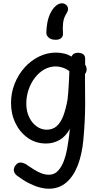

<svg xmlns="http://www.w3.org/2000/svg" viewBox="-20 -869 616 1168"><path d="M47 -242Q47 -304 69 -359.5Q91 -415 129 -457.5Q167 -500 216.5 -524.5Q266 -549 320 -549Q345 -549 369 -543.5Q393 -538 416 -525Q421 -539 432 -543.5Q443 -548 453 -548Q473 -548 485.5 -539.5Q498 -531 498 -511V-475Q503 -468 505 -461.5Q507 -455 507 -447Q507 -431 497 -419V-392Q497 -354 497.5 -315.5Q498 -277 498 -236Q498 -182 495 -127Q492 -72 487 -18Q479 70 453 137Q427 204 383 241.5Q339 279 277 279Q250 279 219 270.5Q188 262 154 244.5Q120 227 84 200Q75 193 69.5 184Q64 175 64 165Q64 155 69 145Q74 135 83 127.5Q92 120 105 120Q115 120 126.5 124.5Q138 129 148 137Q167 150 188.5 163.5Q210 177 232.5 185.5Q255 194 277 194Q311 194 333 170Q355 146 368.5 110Q382 74 388 38Q393 8 396 -11.5Q399 -31 401 -47.5Q403 -64 405 -85Q379 -38 341.5 -17Q304 4 260 4Q198 4 150 -29.5Q102 -63 74.5 -119Q47 -175 47 -242ZM264 -80Q301 -80 325.5 -102Q350 -124 365.5 -165.5Q381 -207 391 -264Q393 -279 395 -305Q397 -331 398.5 -359Q400 -387 401 -408.5Q402 -430 402 -436Q383 -451 360 -458Q337 -465 320 -465Q283 -465 250.5 -447Q218 -429 193 -397Q168 -365 154 -324Q140 -283 140 -238Q140 -193 157 -157Q174 -121 202.5 -100.5Q231 -80 264 -80ZM363 -667Q365 -650 353.5 -638.5Q342 -627 319 -627Q291 -627 276.5 -640Q262 -653 262 -668Q262 -702 268.5 -734Q275 -766 288.5 -792.5Q302 -819 323 -836Q332 -843 340.5 -846Q349 -849 356 -849Q372 -849 383 -839Q394 -829 394 -813Q394 -805 388.5 -794.5Q383 -784 377 -774Q366 -752 363.5 -725.5Q361 -699 363 -667Z"/></svg>

Font: Playpen Sans Arabic
Style: Regular
Weight: 400
Designer: Azza Alameddine, Laura Meseguer, Veronika Burian, José Scaglione
Foundry: TypeTogether
Version: Version 2.000